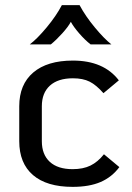

<svg xmlns="http://www.w3.org/2000/svg" viewBox="-20 -717 515 748"><path d="M55 -167V-303Q55 -388 109.5 -434.5Q164 -481 264 -481Q384 -481 443 -404L383 -354Q355 -386 329 -399Q303 -412 264 -412Q206 -412 174.5 -383.5Q143 -355 143 -303V-167Q143 -115 174 -86.5Q205 -58 263 -58Q304 -58 332.5 -72Q361 -86 385 -116L445 -66Q416 -27 372 -8Q328 11 263 11Q162 11 108.5 -35Q55 -81 55 -167ZM221 -697H290Q313 -654 349.5 -610Q386 -566 414 -544H333Q311 -561 288.5 -587Q266 -613 256 -632Q246 -613 222.5 -587Q199 -561 178 -544H96Q125 -566 162 -610.5Q199 -655 221 -697Z"/></svg>

Font: KoHo Medium
Style: Regular
Weight: 500
Version: Version 1.000; ttfautohint (v1.6)